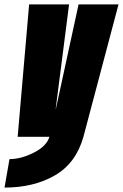

<svg xmlns="http://www.w3.org/2000/svg" viewBox="-78 -620 556 870"><path d="M2 0 54 -600H235L174.5 -128H175.5L278 -600H459L300 0Q266 120 170.2 175Q74.5 230 -57.5 230L-35 101Q17 101 75 71.8Q133 42.5 146 0Z"/></svg>

Font: Anybody UltraCondensed Black
Style: Italic
Weight: 900
Width: 1
Italic angle: -10°
Designer: Tyler Finck
Foundry: Etcetera Type Company
Version: Version 1.010; ttfautohint (v1.8.3) -l 8 -r 50 -G 200 -x 14 